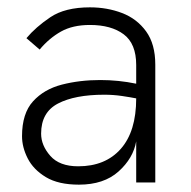

<svg xmlns="http://www.w3.org/2000/svg" viewBox="-20 -497 521 523"><path d="M195 6Q139 6 105 -14.5Q71 -35 55.5 -65.5Q40 -96 40 -126Q40 -188 70 -221Q100 -254 148.5 -266.5Q197 -279 253 -279Q303 -279 351 -269V-320Q351 -378 317 -403.5Q283 -429 225 -429Q178 -429 146 -411Q114 -393 88 -362L52 -393Q77 -423 117 -450Q157 -477 225 -477Q272 -477 312.5 -461.5Q353 -446 378 -411.5Q403 -377 403 -321V0H351V-112Q343 -66 303 -30Q263 6 195 6ZM193 -44Q267 -44 309 -91.5Q351 -139 351 -229Q336 -232 312.5 -235.5Q289 -239 264 -239Q184 -239 138 -215Q92 -191 92 -133Q92 -101 117 -72.5Q142 -44 193 -44Z"/></svg>

Font: Lil Grotesk Light
Style: Regular
Weight: 300
Designer: Bastien Sozeau
Foundry: NBR — Bastien Sozeau
Version: Version 3.003; ttfautohint (v1.8.4.7-5d5b);gftools[0.9.33]